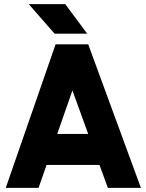

<svg xmlns="http://www.w3.org/2000/svg" viewBox="-20 -916 714 936"><path d="M246 -752H405L298 -896H120ZM259 -263 333 -475 410 -263ZM207 -112H465L506 0H667L410 -700H251L8 0H168Z"/></svg>

Font: Unageo
Style: ExtraBold
Weight: 800
Designer: Richard Sepsi
Foundry: Richard Sepsi
Version: Version 2.000